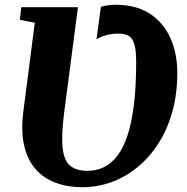

<svg xmlns="http://www.w3.org/2000/svg" viewBox="-20 -773 782 803"><path d="M324 10Q263.5 10 213.2 -8.5Q163 -27 129 -65.5Q95 -104 81 -164.5Q67 -225 78 -309.5L125.5 -678L63 -690L69 -743H306L248.5 -303.5Q235.5 -202.5 242.5 -149.8Q249.5 -97 275.8 -77.8Q302 -58.5 346 -58.5Q383 -58.5 414.5 -73.8Q446 -89 471 -121.8Q496 -154.5 513.5 -207.5Q531 -260.5 540.2 -336.2Q549.5 -412 549.5 -512.5Q549.5 -562.5 541.8 -588.2Q534 -614 517.8 -623.2Q501.5 -632.5 475.5 -632.5Q449.5 -632.5 425.2 -626.2Q401 -620 383.5 -608.5L402 -744.5Q416.5 -749 432 -751Q447.5 -753 464.5 -753Q549.5 -753 606.5 -715.8Q663.5 -678.5 692.5 -614.2Q721.5 -550 721.5 -468Q721.5 -379.5 700.5 -305Q679.5 -230.5 642 -172.2Q604.5 -114 554.5 -73.2Q504.5 -32.5 445.8 -11.2Q387 10 324 10Z"/></svg>

Font: Merriweather 20pt Black
Style: Italic
Weight: 900
Italic angle: -7.8°
Version: Version 2.101